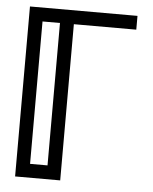

<svg xmlns="http://www.w3.org/2000/svg" viewBox="-50 -724 610 766"><g transform="rotate(5 254.5 -340.5)"><path d="M219.7 0H39.1V-680.7H469.7V-625.5H219.7ZM164.1 -55.2V-625.5H94.2V-55.2Z"/></g></svg>

Font: X Company
Style: Regular
Weight: 400
Designer: GGBotNet
Foundry: GGBotNet
Version: 0.90